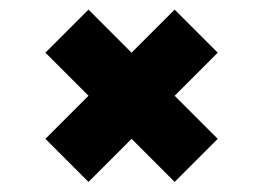

<svg xmlns="http://www.w3.org/2000/svg" viewBox="-20 -509 540 394"><path d="M161.6 -312.5 73.2 -400.9 161.6 -489.3 250 -400.9 338.4 -489.3 426.8 -400.9 338.4 -312.5 426.8 -224.1 338.4 -135.7 250 -224.1 161.6 -135.7 73.2 -224.1Z"/></svg>

Font: Oldtimer
Style: Regular
Weight: 400
Designer: GGBotNet
Foundry: GGBotNet
Version: 1.00